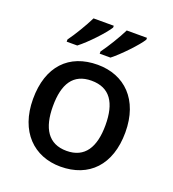

<svg xmlns="http://www.w3.org/2000/svg" viewBox="-140 -872 889 989"><g transform="rotate(20 304.5 -378.0)"><path d="M496 -756V-766H385C363 -721 323 -656 295 -618V-606H354C400 -642 475 -721 496 -756ZM314 -756V-766H203C181 -721 142 -656 114 -618V-606H172C219 -642 293 -721 314 -756ZM558 -270C558 -449 453 -549 306 -549C149 -549 52 -449 52 -270C52 -91 158 10 303 10C459 10 558 -91 558 -270ZM161 -270C161 -392 204 -461 304 -461C405 -461 449 -392 449 -270C449 -149 405 -77 305 -77C205 -77 161 -149 161 -270Z"/></g></svg>

Font: Noto Sans Gunjala Gondi Medium
Style: Regular
Weight: 500
Designer: Ek Type
Foundry: Ek Type
Version: Version 1.004